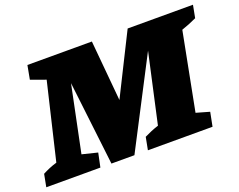

<svg xmlns="http://www.w3.org/2000/svg" viewBox="-149 -852 1300 1044"><g transform="rotate(-20 501.5 -330.0)"><path d="M-43 0 -29 -73Q-10 -83 10 -91.5Q30 -100 54 -107L159 -549L73 -580L88 -660H461L493 -310L668 -660H1046L1032 -587Q992 -568 945 -552L858 -103L935 -81L919 0H545L559 -73Q579 -83 599.5 -91.5Q620 -100 642 -107L731 -509L467 0H334L277 -486L198 -103L287 -81L270 0Z"/></g></svg>

Font: Piazzolla Black
Style: Italic
Weight: 900
Italic angle: -11.3°
Designer: Juan Pablo del Peral
Foundry: Huerta Tipografica
Version: Version 1.330